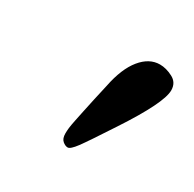

<svg xmlns="http://www.w3.org/2000/svg" viewBox="-68 -633 370 366"><g transform="rotate(30 117.0 -449.5)"><path d="M190.9 -562Q204.6 -562 219.2 -554.4Q233.9 -546.9 233.9 -529.8Q233.9 -502 179.2 -418.9Q145.5 -367.2 134.3 -352.1Q123 -336.9 117.2 -336.9Q111.8 -336.9 106 -341.8Q100.1 -346.7 100.1 -357.9Q100.1 -363.3 100.8 -370.1Q101.6 -377 104.2 -389.4Q106.9 -401.9 108.6 -410.6Q110.4 -419.4 115.2 -441.4Q120.1 -463.4 123 -476.1Q131.3 -517.6 149.4 -539.8Q167.5 -562 190.9 -562Z"/></g></svg>

Font: Linear Smooth
Style: Regular
Weight: 400
Designer: Philipp H. Poll, Flanker
Foundry: Philipp H. Poll, reworked by Flanker
Version: Version 1.061 | FøM Fix